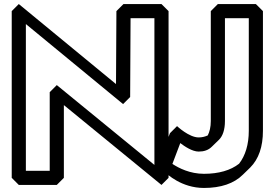

<svg xmlns="http://www.w3.org/2000/svg" viewBox="-20 -880 1359 950"><path d="M108 -35V-761L589 -365L624 -400L626 -790H744V-64L261 -459L226 -424V-35ZM38 0 73 35H261L296 0V-360L779 35L814 0V-825L779 -860H591L556 -825L554 -464L73 -860L38 -825ZM1211 -790V-233C1211 -165 1194 -110 1163 -70C1121 -37 1062 -20 989 -20C920 -20 865 -48 833 -69L872 -172C893 -156 931 -130 963 -130C989 -130 1011 -137 1028 -154L1064 -189C1082 -207 1093 -238 1093 -281V-790ZM1281 -825 1246 -860H1058L1023 -825V-281C1023 -251 1017 -228 1008 -210C995 -204 980 -200 963 -200C915 -200 856 -256 856 -256L821 -221L761 -64L762 -63L797 -28C806 -19 878 50 989 50C1073 50 1138 28 1182 -16L1218 -51C1260 -93 1281 -154 1281 -233Z"/></svg>

Font: Hussar Press
Style: Bold
Weight: 700
Foundry: Cannot Into Space Fonts
Version: Version 1.43